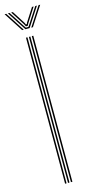

<svg xmlns="http://www.w3.org/2000/svg" viewBox="-151 -983 483 1016"><g transform="rotate(-15 90.5 -474.5)"><path d="M102 0V-800H110V0ZM70 0V-800H78V0ZM86 0V-800H94V0ZM-7.2 -949H1.8L69.8 -844H60.8ZM10.8 -949H19.8L73 -866.5L83.2 -851.5H97.2L107.2 -866.5L160.8 -949H169.8L101.8 -844H78.8ZM28.8 -949H37.8L84.5 -875.8L87.2 -868H93.2L96 -875.8L142.8 -949H151.8L102.2 -871.2L95.2 -858.2H85.2L78.5 -871.2ZM178.8 -949H187.8L119.8 -844H110.8Z"/></g></svg>

Font: Big Shoulders Inline Text SC Thin
Style: Regular
Weight: 100
Designer: Patric King
Foundry: XO Type Co
Version: Version 2.002